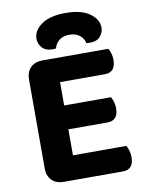

<svg xmlns="http://www.w3.org/2000/svg" viewBox="-90 -881 724 948"><g transform="rotate(-10 272.0 -407.0)"><path d="M304.7 -708.4Q273.7 -708.4 254.1 -693Q234.5 -677.5 228.7 -653.1Q224 -652.1 220 -652Q216 -651.8 211 -651.8Q176.7 -651.8 159.2 -671.6Q141.8 -691.4 141.8 -715.7Q141.8 -757.6 184 -787.5Q226.3 -817.4 304.7 -817.4Q383.6 -817.4 425.7 -787.3Q467.7 -757.3 467.7 -715.7Q467.7 -691.4 450.7 -671.6Q433.7 -651.8 398.5 -651.8Q394.2 -651.8 389.7 -652Q385.2 -652.1 380.7 -653.1Q375.7 -677.5 355.8 -693Q336 -708.4 304.7 -708.4ZM70.8 -423.8H219.4V-6.5Q210.1 -4 191.5 -0.8Q172.9 2.3 152 2.3Q114.5 2.3 92.6 -19.7Q70.8 -41.7 70.8 -79ZM219.4 -181.9 70.8 -182.1V-525.2Q70.8 -562.7 92.6 -584.6Q114.5 -606.5 152 -606.5Q172.9 -606.5 191.5 -603.5Q210.1 -600.5 219.4 -597.7ZM152 -249.1V-368.8H453.8Q459.8 -359.5 464.7 -344.4Q469.6 -329.3 469.6 -311Q469.6 -279 455.5 -264.1Q441.4 -249.1 416.6 -249.1ZM152 2.3V-118.9H486.7Q492.8 -109.6 497.7 -93.9Q502.6 -78.2 502.6 -59.6Q502.6 -27.6 488.5 -12.7Q474.4 2.3 449.5 2.3ZM152 -485.8V-606.5H482.5Q488.5 -597.2 493.4 -582.1Q498.3 -567 498.3 -548.6Q498.3 -516.7 484.2 -501.2Q470.2 -485.8 445.3 -485.8Z"/></g></svg>

Font: Baloo Paaji 2
Style: Regular
Weight: 400
Designer: Shuchita Grover, Noopur Datye and Ek Type
Foundry: Ek Type
Version: Version 1.700